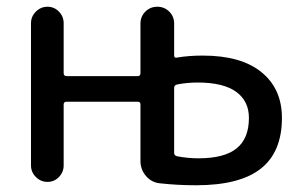

<svg xmlns="http://www.w3.org/2000/svg" viewBox="-20 -540 894 570"><path d="M497 -279V-86Q497 -78 506 -76Q538 -70 569 -70Q646 -70 682.5 -99.5Q719 -129 719 -190Q719 -240 681 -267.5Q643 -295 567 -295Q534 -295 505 -289Q497 -287 497 -279ZM72 -49V-471Q72 -491 86.5 -505.5Q101 -520 121 -520Q141 -520 155 -505.5Q169 -491 169 -471V-323Q169 -314 178 -314H389Q397 -314 397 -323V-470Q397 -491 411.5 -505.5Q426 -520 447 -520Q468 -520 482.5 -505.5Q497 -491 497 -470V-376Q497 -367 505 -369Q540 -375 582 -375Q696 -375 756.5 -325.5Q817 -276 817 -190Q817 -89 754.5 -39.5Q692 10 562 10Q506 10 453 4Q429 1 413 -18Q397 -37 397 -62V-230Q397 -238 389 -238H178Q169 -238 169 -230V-49Q169 -29 155 -14.5Q141 0 121 0Q101 0 86.5 -14.5Q72 -29 72 -49Z"/></svg>

Font: Rounded Mplus 1c Medium
Style: Regular
Weight: 500
Version: Version 1.059.20150529